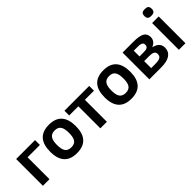

<svg xmlns="http://www.w3.org/2000/svg" viewBox="132 -1649 2597 2597"><g transform="rotate(-45 1431.0 -350.5)"><path d="M64 -512V0H190V-419H426V-512Z M705 -527C533.1 -527 459 -426.9 459 -255C459 -75 541 15 705 15C875.1 15 950 -85.2 950 -255C950 -426.4 876 -527 705 -527ZM705 -95C613.6 -95 589 -157.1 589 -255C589 -352.7 613.7 -417 705 -417C797.1 -417 820 -354.4 820 -255C820 -157 795.9 -95 705 -95Z M1462 -421V-512H988V-421H1163V0H1288V-421Z M1746 -527C1574.1 -527 1500 -426.9 1500 -255C1500 -75 1582 15 1746 15C1916.1 15 1991 -85.2 1991 -255C1991 -426.4 1917 -527 1746 -527ZM1746 -95C1654.6 -95 1630 -157.1 1630 -255C1630 -352.7 1654.7 -417 1746 -417C1838.1 -417 1861 -354.4 1861 -255C1861 -157 1836.9 -95 1746 -95Z M2435 -278C2477.3 -295.9 2519 -330.1 2519 -390C2519 -434 2502.5 -465.3 2469.5 -484C2436.5 -502.7 2382.7 -512 2308 -512H2100V0H2324C2402 0 2459.8 -13.3 2497.5 -40C2535.2 -66.7 2554 -104.3 2554 -153C2554 -229.8 2499.9 -264.3 2435 -278ZM2299 -313H2225V-423H2294C2347.5 -423 2393 -417.8 2393 -370C2393 -321 2356.3 -313 2299 -313ZM2298 -90H2225V-224H2314C2377.4 -224 2424 -216.5 2424 -159C2424 -97.5 2363.7 -90 2298 -90Z M2727 -716C2678.2 -716 2658 -699.4 2658 -652C2658 -606.2 2677.9 -588 2727 -588C2775 -588 2798 -603.8 2798 -652C2798 -700.3 2776.2 -716 2727 -716ZM2665 0H2791V-512H2665Z"/></g></svg>

Font: Fog Sans
Style: Bold
Weight: 700
Foundry: Intel Corporation
Version: Version 1.00